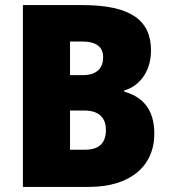

<svg xmlns="http://www.w3.org/2000/svg" viewBox="-20 -827 671 754"><path d="M304 -807H70V-93H330C488 -93 586 -172 586 -302C586 -406 532 -449 468 -467V-472C522 -486 573 -541 573 -629C573 -747 494 -807 304 -807ZM305 -532H255V-664H302C358 -664 385 -643 385 -602C385 -560 361 -532 305 -532ZM255 -393H311C373 -393 396 -360 396 -317C396 -269 373 -239 314 -239H255Z"/></svg>

Font: Noto Sans Kannada UI SemiCondensed Black
Style: Regular
Weight: 900
Width: 4
Designer: Jelle Bosma - Monotype Design Team
Foundry: Monotype Imaging Inc.
Version: Version 2.005